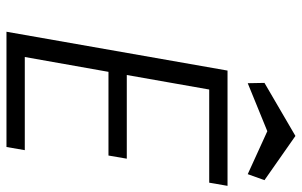

<svg xmlns="http://www.w3.org/2000/svg" viewBox="-194 -762 955 608"><g transform="rotate(90 284.0 -457.5)"><path d="M263 -642 217 -381H482L472 -323H207L160 -58H455L445 0H80L203 -700H568L558 -642ZM243 -764 242 -817 410 -915 550 -817 531 -764 395 -826Z"/></g></svg>

Font: Fz Poppins Light
Style: Italic
Weight: 300
Italic angle: -10°
Designer: Ninad Kale (Devanagari), Jonny Pinhorn (Latin)
Foundry: Indian Type Foundry
Version: Vit hóa bi Vntype.Com & FontZin.Com